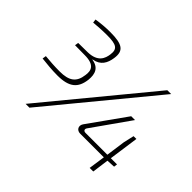

<svg xmlns="http://www.w3.org/2000/svg" viewBox="-138 -951 1206 1206"><g transform="rotate(45 465.5 -347.5)"><path d="M359 -386C365 -443 349 -484 286 -493L289 -495C348 -505 370 -547 377 -597C388 -671 353 -695 245 -695C206 -695 167 -692 123 -685L126 -661C158 -664 200 -667 244 -667C327 -667 352 -652 344 -596C339 -558 322 -507 234 -505L150 -504L146 -480L233 -479C321 -479 332 -439 325 -394C316 -322 277 -295 194 -295C149 -295 106 -298 65 -302L61 -277C105 -272 153 -267 202 -267C307 -267 349 -305 359 -386ZM756 -690 187 0H221L790 -690ZM862 -137H807L835 -336H810L794 -266L776 -137H582C565 -137 559 -150 568 -163L745 -414H711L533 -164C515 -137 532 -110 561 -110H772L756 0H788L803 -111L859 -114Z"/></g></svg>

Font: Exo 2 Extra Light
Style: Italic
Weight: 250
Italic angle: -8°
Designer: Natanael Gama
Version: Version 1.001;PS 001.001;hotconv 1.0.88;makeotf.lib2.5.64775